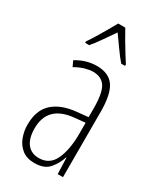

<svg xmlns="http://www.w3.org/2000/svg" viewBox="-196 -833 767 913"><g transform="rotate(30 188.0 -377.0)"><path d="M184 -539Q250 -539 279 -497Q308 -455 308 -359V0H279L276 -89H274Q262 -51 236 -20.5Q210 10 156 10Q114 10 88 -10.5Q62 -31 49.5 -63.5Q37 -96 37 -133Q37 -212 82 -253Q127 -294 210 -302L271 -308V-356Q271 -440 250 -473Q229 -506 182 -506Q163 -506 138.5 -499Q114 -492 86 -476L72 -506Q126 -539 184 -539ZM212 -272Q75 -258 75 -134Q75 -79 98 -50Q121 -21 162 -21Q221 -21 246.5 -75.5Q272 -130 272 -218V-278ZM209 -764Q222 -740 240 -709.5Q258 -679 274.5 -652.5Q291 -626 299 -614V-606H278Q257 -630 233.5 -663.5Q210 -697 189 -726Q170 -699 146 -664Q122 -629 102 -606H80V-614Q92 -631 108.5 -658Q125 -685 141.5 -713.5Q158 -742 170 -764Z"/></g></svg>

Font: Noto Sans Lao Looped ExtraCondensed ExtraLight
Style: Regular
Weight: 200
Width: 2
Designer: Mark Frömberg, Ben Mitchell
Foundry: The Fontpad Ltd
Version: Version 1.002; ttfautohint (v1.8.4.7-5d5b)